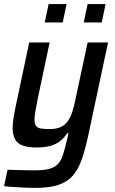

<svg xmlns="http://www.w3.org/2000/svg" viewBox="-23 -718 565 940"><path d="M148 202Q123 202 94.5 200.5Q66 199 41 197.5Q16 196 -3 193L14 113Q39 114 62 114.5Q85 115 106 115.5Q127 116 144 116Q190 116 217 109Q244 102 260 85.5Q276 69 285 41Q294 13 304 -29Q306 -38 308.5 -48Q311 -58 312 -66H306Q292 -44 272 -28Q252 -12 224 -4Q196 4 157 4Q113 4 87 -6Q61 -16 50 -37.5Q39 -59 39 -91Q39 -114 43.5 -142Q48 -170 55 -203L120 -510H220L161 -231Q154 -196 150 -172Q146 -148 146 -132Q146 -112 153 -102Q160 -92 176.5 -89Q193 -86 219 -86Q251 -86 272 -95Q293 -104 307.5 -123Q322 -142 331.5 -172Q341 -202 349 -244L406 -510H506L411 -64Q396 7 379 57.5Q362 108 335 140Q308 172 263.5 187Q219 202 148 202ZM387 -608 406 -698H494L475 -608ZM196 -608 215 -698H303L284 -608Z"/></svg>

Font: Saira SemiCondensed Medium
Style: Italic
Weight: 500
Width: 4
Italic angle: -12°
Designer: Hector Gatti with collaboration of the Omnibus-Type team
Foundry: Omnibus-Type
Version: Version 1.101